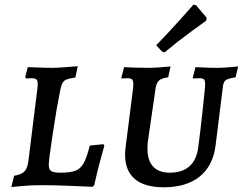

<svg xmlns="http://www.w3.org/2000/svg" viewBox="-20 -786 1031 815"><path d="M28 8 40 -40Q71 -45 84 -58.5Q97 -72 101 -106L139 -413Q140 -419 140 -430Q140 -444 134.5 -449Q129 -454 115 -454L90 -453Q90 -455 87 -459L98 -501Q115 -501 129 -500Q171 -498 200 -498Q222 -498 260 -501Q298 -504 310 -505L300 -457Q273 -453 262 -448.5Q251 -444 245 -433Q239 -422 234 -395Q221 -331 204 -219Q187 -107 187 -87Q187 -67 197 -60Q207 -53 237 -53Q279 -53 300.5 -61.5Q322 -70 335 -93Q348 -116 361 -168L419 -174Q422 -169 423 -168Q419 -154 405.5 -104.5Q392 -55 380 0L373 7Q351 6 280 3Q209 0 155 0Q113 0 75.5 3.5Q38 7 28 8Z M606 -154Q606 -105 630 -79Q654 -53 700 -53Q809 -53 822 -164Q830 -225 838.5 -303Q847 -381 850 -412Q852 -438 848 -446Q844 -454 829 -454L799 -453L798 -456L810 -501Q820 -501 846.5 -499.5Q873 -498 900 -498Q924 -498 953 -500.5Q982 -503 991 -504L980 -458Q948 -453 938 -445.5Q928 -438 926 -417L895 -168Q884 -82 827.5 -36.5Q771 9 675 9Q594 9 552.5 -26Q511 -61 511 -129V-137Q511 -146 513 -160L545 -412Q546 -418 546 -428Q546 -443 541 -448.5Q536 -454 522 -454L496 -453L495 -456L507 -501Q518 -500 548.5 -499Q579 -498 612 -498Q633 -498 663.5 -500.5Q694 -503 704 -504L694 -458Q667 -454 656 -445Q645 -436 641 -415L608 -188Q606 -176 606 -154ZM679 -564 668 -567 643 -594Q691 -643 739 -696.5Q787 -750 801 -766L812 -764L857 -711L856 -699Q841 -688 787.5 -649Q734 -610 679 -564Z"/></svg>

Font: Alegreya SC Medium
Style: Italic
Weight: 500
Italic angle: -7°
Designer: Juan Pablo del Peral
Foundry: Huerta Tipografica
Version: Version 2.007; ttfautohint (v1.6)